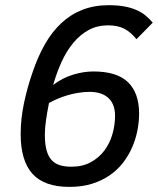

<svg xmlns="http://www.w3.org/2000/svg" viewBox="-20 -710 612 744"><path d="M249 14.2Q151.4 14.2 105.7 -36.6Q60.1 -87.4 60.1 -189.9Q60.1 -249 72.8 -309.6Q85.4 -370.1 106 -429.2Q126.5 -490.2 154.1 -538.6Q181.6 -586.9 217.8 -620.6Q253.9 -654.3 299.6 -672.1Q345.2 -689.9 400.9 -689.9Q434.6 -689.9 460.4 -685.3Q486.3 -680.7 506.6 -672.1Q526.9 -663.6 542.7 -650.9Q558.6 -638.2 571.8 -622.1L508.8 -558.1Q486.3 -585.9 461.2 -598.9Q436 -611.8 398.9 -611.8Q356.9 -611.8 323.7 -593.8Q290.5 -575.7 264.4 -544.4Q238.3 -513.2 219 -470.9Q199.7 -428.7 186 -380.9Q222.2 -408.2 263.2 -420.7Q304.2 -433.1 341.8 -433.1Q433.1 -433.1 476.1 -391.4Q519 -349.6 519 -270Q519 -238.3 512.5 -204.6Q505.9 -170.9 492.2 -139.4Q478.5 -107.9 457 -79.8Q435.5 -51.8 405.5 -31Q375.5 -10.3 336.7 2Q297.9 14.2 249 14.2ZM256.8 -64Q299.8 -64 331.5 -81.3Q363.3 -98.6 384.3 -126.5Q405.3 -154.3 415.5 -189.7Q425.8 -225.1 425.8 -261.2Q425.8 -285.2 418.7 -302.7Q411.6 -320.3 398.7 -331.5Q385.7 -342.8 367.9 -348.4Q350.1 -354 328.1 -354Q305.2 -354 283 -350.3Q260.7 -346.7 240.5 -340.6Q220.2 -334.5 202.1 -326.7Q184.1 -318.8 169.9 -311Q162.6 -274.9 158.2 -243.9Q153.8 -212.9 153.8 -188Q153.8 -151.9 160.4 -127.9Q167 -104 179.9 -89.8Q192.9 -75.7 212.2 -69.8Q231.4 -64 256.8 -64Z"/></svg>

Font: Lorenzo Sans
Style: Italic
Weight: 400
Italic angle: -12°
Foundry: Intel Corporation
Version: Version 1.00; ttfautohint (v1.5)